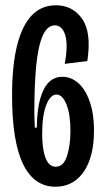

<svg xmlns="http://www.w3.org/2000/svg" viewBox="-20 -693 398 727"><path d="M25.7 -332Q25.7 -445.3 44.8 -521.3Q64 -597.3 100.7 -635.2Q137.3 -673 191.7 -673Q254.7 -673 290.8 -622Q327 -571 310.7 -461.7L225 -451.3Q238.3 -520.3 227.3 -558.7Q216.3 -597 187.3 -597Q159.3 -597 142 -558.3Q124.7 -519.7 117.3 -446.7Q110 -373.7 110 -265.7Q110.7 -249 110.8 -236.5Q111 -224 112 -209.7H119.3Q120.3 -278.7 133 -321.5Q145.7 -364.3 166.7 -383.3Q187.7 -402.3 216 -402.3Q249.3 -402.3 276.5 -378.3Q303.7 -354.3 319.8 -308.2Q336 -262 336 -198.3Q336 -133.7 318.7 -85.7Q301.3 -37.7 268.3 -11.8Q235.3 14 189.7 14Q109 14 67.3 -71.8Q25.7 -157.7 25.7 -332ZM246.7 -197.3Q246.7 -261 231.5 -298Q216.3 -335 193.7 -335Q170.7 -335 155.2 -295.5Q139.7 -256 139.7 -187Q139.7 -128 152.5 -94.8Q165.3 -61.7 191 -61.7Q220.7 -61.7 233.7 -102.2Q246.7 -142.7 246.7 -197.3Z"/></svg>

Font: Bricolage Grotesque 96pt Condensed ExBd
Style: Regular
Weight: 800
Width: 3
Designer: Mathieu Triay
Foundry: Atelier Triay
Version: Version 1.001;Glyphs 3.2 (3207)